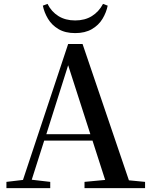

<svg xmlns="http://www.w3.org/2000/svg" viewBox="-20 -966 775 986"><path d="M13 0V-32L98 -42L330 -740H404L642 -40L725 -32V0H414V-32L520 -42L455 -244H207L143 -43L238 -32V0ZM444 -277 330 -631 218 -277ZM200 -937 224 -946Q244 -906 280 -883.5Q316 -861 366 -861Q416 -861 452 -883.5Q488 -906 509 -946L533 -937Q526 -902 506.5 -869.5Q487 -837 452 -816.5Q417 -796 366 -796Q315 -796 280.5 -816.5Q246 -837 226.5 -869.5Q207 -902 200 -937Z"/></svg>

Font: Early Summer Mincho SemiBold
Style: Regular
Weight: 600
Designer: GuiWonder
Version: Version 1.002